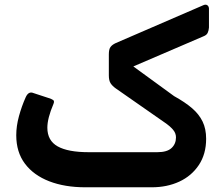

<svg xmlns="http://www.w3.org/2000/svg" viewBox="-20 -790 934 815"><path d="M342 5Q255 5 189 -20.5Q123 -46 86 -95Q49 -144 49 -216Q49 -255 60.5 -297Q72 -339 89 -377Q101 -404 122 -395L186 -374Q199 -370 205.5 -365.5Q212 -361 207 -349Q181 -288 181 -248Q181 -193 225 -168.5Q269 -144 356 -144H648Q689 -144 708 -161.5Q727 -179 727 -207Q727 -225 714 -240Q701 -255 679 -270L471 -415Q457 -425 449.5 -436.5Q442 -448 442 -470V-559Q442 -581 449 -590.5Q456 -600 471 -607L841 -767Q853 -773 860.5 -767.5Q868 -762 867 -748V-673Q866 -660 861.5 -650.5Q857 -641 844 -636L546 -508L719 -382Q766 -356 795.5 -330.5Q825 -305 840 -274Q855 -243 855 -201Q855 -136 824 -89.5Q793 -43 741 -19Q689 5 624 5Z"/></svg>

Font: Rubik Light SemiBold
Style: Regular
Weight: 600
Version: Version 2.300;gftools[0.9.30]